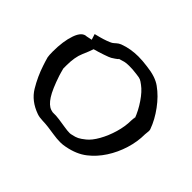

<svg xmlns="http://www.w3.org/2000/svg" viewBox="-132 -650 788 788"><g transform="rotate(-45 262.5 -256.0)"><path d="M314 -1Q309 -1 303.5 -2Q298 -3 293 -3Q250 -3 206.5 -16.5Q163 -30 126 -54Q89 -78 64 -110Q37 -144 27 -197Q24 -211 24 -225Q24 -246 27.5 -267.5Q31 -289 33 -306Q35 -321 35.5 -340Q36 -359 41 -373Q61 -429 105 -455.5Q149 -482 198 -498Q206 -501 215 -503.5Q224 -506 234 -509Q239 -510 247 -510.5Q255 -511 265 -511Q326 -511 367 -496.5Q408 -482 408 -456L413 -432L438 -440Q440 -432 444 -416.5Q448 -401 453.5 -386Q459 -371 463 -364Q467 -358 474 -350.5Q481 -343 485 -333Q493 -312 496.5 -290.5Q500 -269 500 -248Q500 -236 499 -223Q498 -210 496 -195Q490 -140 468 -110Q443 -75 403.5 -46Q364 -17 325 -3Q323 -2 320.5 -1.5Q318 -1 314 -1ZM308 -78Q343 -91 376 -113.5Q409 -136 425 -158Q435 -171 438 -178Q441 -185 443 -204Q445 -218 445.5 -228Q446 -238 446 -248Q446 -263 443.5 -273.5Q441 -284 436 -299Q437 -295 432 -301Q427 -307 417 -323Q413 -330 405 -353.5Q397 -377 391 -399Q375 -404 344 -417.5Q313 -431 265 -431Q247 -431 247 -431Q237 -428 228.5 -426Q220 -424 215 -422Q155 -402 127 -384Q99 -366 92 -346Q88 -335 89 -327.5Q90 -320 87 -296Q84 -274 81 -256.5Q78 -239 78 -225Q78 -219 80 -213Q83 -197 88.5 -186Q94 -175 107 -159Q122 -140 153 -122.5Q184 -105 221.5 -94Q259 -83 293 -83Q300 -83 305 -82Q310 -81 314 -81Q313 -81 311.5 -80Q310 -79 308 -78Z"/></g></svg>

Font: Syne Tactile
Style: Regular
Weight: 400
Designer: Lucas Descroix
Foundry: Bonjour Monde
Version: Version 2.100; ttfautohint (v1.8.3)